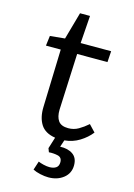

<svg xmlns="http://www.w3.org/2000/svg" viewBox="-134 -743 726 1040"><g transform="rotate(15 229.5 -222.5)"><path d="M245 229Q224 229 199 223.5Q174 218 157 209L173 160Q184 165 202.5 169.5Q221 174 236 174Q259 174 273 164.5Q287 155 287 133Q287 106 263 100.5Q239 95 213 97L205 76L225 12Q167 3 143 -35.5Q119 -74 121 -133L131 -457H48L55 -513L138 -521L181 -674H237L226 -519H397L393 -457H223L209 -141Q208 -101 224 -78.5Q240 -56 280 -56Q311 -56 337 -71Q363 -86 388 -108L424 -70Q399 -38 361 -14.5Q323 9 277 13L264 52Q307 50 335 69Q363 88 363 130Q363 175 329 202Q295 229 245 229Z"/></g></svg>

Font: Literata 7pt
Style: Italic
Weight: 400
Italic angle: -2°
Designer: Latin by Veronika Burian and Jose Scaglione. Greek by Irene Vlachou. Cyrillic by Vera Evstafieva
Foundry: TypeTogether
Version: Version 3.002